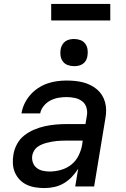

<svg xmlns="http://www.w3.org/2000/svg" viewBox="-20 -947 640 975"><path d="M206 8Q183 8 160 4.5Q137 1 116.5 -8.5Q96 -18 80.5 -34Q65 -50 56 -70.5Q47 -91 45.5 -114.5Q44 -138 48 -161Q52 -188 66 -214.5Q80 -241 103 -259Q126 -277 153 -288.5Q180 -300 207.5 -306Q235 -312 262.5 -314.5Q290 -317 318 -317H414L421 -359Q425 -380 419 -400.5Q413 -421 397 -433Q381 -445 360.5 -449.5Q340 -454 318 -454Q298 -454 277 -450.5Q256 -447 236.5 -437Q217 -427 202.5 -409.5Q188 -392 184 -371H89Q93 -396 104 -419.5Q115 -443 132.5 -463.5Q150 -484 172.5 -499Q195 -514 219 -522.5Q243 -531 268 -534.5Q293 -538 318 -538Q339 -538 360 -536Q381 -534 401 -529Q421 -524 439 -515Q457 -506 472 -493.5Q487 -481 497.5 -464.5Q508 -448 513.5 -428Q519 -408 519 -387Q519 -366 515 -345L458 0H362L377 -90Q363 -68 344.5 -48.5Q326 -29 303.5 -16Q281 -3 256 2.5Q231 8 206 8ZM233 -76Q260 -76 289 -84Q318 -92 341.5 -110.5Q365 -129 378.5 -156Q392 -183 397 -211L400 -233H318Q305 -233 292.5 -232.5Q280 -232 268 -231Q256 -230 243.5 -227.5Q231 -225 218.5 -222Q206 -219 194 -214Q182 -209 171 -201.5Q160 -194 153.5 -182.5Q147 -171 144 -159Q141 -140 146.5 -123Q152 -106 165.5 -95Q179 -84 196.5 -80Q214 -76 233 -76ZM356 -611Q340 -611 324.5 -616.5Q309 -622 299.5 -634.5Q290 -647 287.5 -663.5Q285 -680 288 -697Q290 -708 296 -719Q302 -730 312 -737Q322 -744 333.5 -746.5Q345 -749 356 -749Q373 -749 388 -743.5Q403 -738 412.5 -725.5Q422 -713 424.5 -696.5Q427 -680 424 -663Q423 -652 417 -641Q411 -630 401 -623Q391 -616 379.5 -613.5Q368 -611 356 -611ZM240 -843V-927H540V-843Z"/></svg>

Font: Iosevka Curly MdExObl
Style: Regular
Weight: 500
Width: 7
Italic angle: -9°
Monospace: yes
Designer: Belleve Invis
Foundry: Belleve Invis
Version: Version 11.1.0; ttfautohint (v1.8.3)